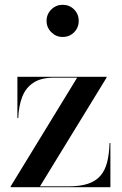

<svg xmlns="http://www.w3.org/2000/svg" viewBox="-20 -780 510 800"><path d="M24.5 0V-3.5L301.5 -456.5H205.5Q151 -456.5 119 -435.2Q87 -414 72.5 -376.2Q58 -338.5 56 -288H52.5V-460H424V-456.5L146.5 -3.5H264Q313.5 -3.5 346 -14.2Q378.5 -25 398 -47.2Q417.5 -69.5 426.2 -103.5Q435 -137.5 436.5 -184H440V0ZM241 -626Q213.5 -626 193.8 -645.8Q174 -665.5 174 -693Q174 -721 193.8 -740.5Q213.5 -760 241 -760Q269.5 -760 288.8 -740.5Q308 -721 308 -693Q308 -665 288.8 -645.5Q269.5 -626 241 -626Z"/></svg>

Font: Bodoni Moda 48pt Medium
Style: Regular
Weight: 500
Designer: Owen Earl
Foundry: indestructible type
Version: Version 2.005